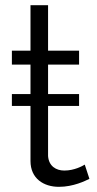

<svg xmlns="http://www.w3.org/2000/svg" viewBox="-20 -717 377 743"><path d="M308 -80C300 -75 268 -57 229 -57C197 -57 169 -74 166 -113V-307H286V-353H166V-467H286V-521H166V-697H98V-521H26V-467H98V-353H26V-307H98V-94C98 -26 149 6 208 6C264 6 310 -17 326 -25Z"/></svg>

Font: Raleway Reg
Style: Regular
Weight: 400
Designer: Matt McInerney, Pablo Impallari, Rodrigo Fuenzalida
Foundry: Matt McInerney, Pablo Impallari, Rodrigo Fuenzalida
Version: Version 3.00 July 28, 2015